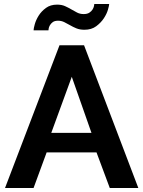

<svg xmlns="http://www.w3.org/2000/svg" viewBox="-20 -935 712 955"><path d="M276 -710H398L668 0H526L460 -177H212L147 0H5ZM435 -274 337 -553 235 -274ZM400 -787Q377 -787 360 -794Q343 -801 328.5 -809.5Q314 -818 299.5 -825Q285 -832 269 -832Q252 -832 242.5 -825Q233 -818 228 -809Q223 -800 222 -792.5Q221 -785 221 -784H147Q147 -793 153 -814.5Q159 -836 172.5 -857.5Q186 -879 208.5 -895.5Q231 -912 264 -912Q287 -912 303.5 -904.5Q320 -897 334.5 -888.5Q349 -880 363.5 -872.5Q378 -865 396 -865Q414 -865 424.5 -872Q435 -879 440.5 -888Q446 -897 447.5 -905Q449 -913 449 -915H523Q523 -908 517 -887Q511 -866 496.5 -844Q482 -822 458.5 -804.5Q435 -787 400 -787Z"/></svg>

Font: Oxford Sans
Style: Bold
Weight: 700
Designer: Matt McInerney, Pablo Impallari, Rodrigo Fuenzalida
Foundry: Matt McInerney, Pablo Impallari, Rodrigo Fuenzalida
Version: Version 3.000g; ttfautohint (v1.5) -l 8 -r 28 -G 28 -x 14 -D